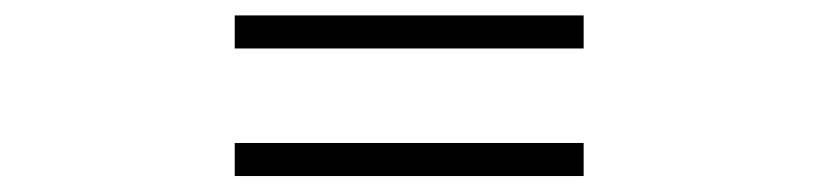

<svg xmlns="http://www.w3.org/2000/svg" viewBox="-20 -502 1040 244"><path d="M278.3 -440.4V-482.4H721.7V-440.4ZM278.3 -278.3V-320.3H721.7V-278.3Z"/></svg>

Font: Gen Shin Gothic Bold
Style: Bold
Weight: 700
Designer: [Source Han Sans]
Ryoko NISHIZUKA  (kana & ideographs); Paul D. Hunt (Latin, Greek & Cyrillic); Wenlong ZHANG  (bopomofo
Version: Version 1.002.20150607